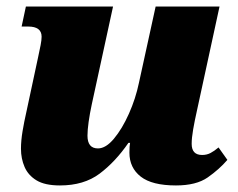

<svg xmlns="http://www.w3.org/2000/svg" viewBox="-20 -556 725 586"><path d="M163 10Q117 10 91.5 -5.5Q66 -21 55 -46.5Q44 -72 44 -102Q44 -127 49 -156.5Q54 -186 60 -212L96 -380Q101 -403 104 -418.5Q107 -434 107 -444Q107 -475 66 -475H46L59 -536H325L260 -237Q254 -209 250.5 -184Q247 -159 247 -142Q247 -103 279 -103Q303 -103 328 -133Q353 -163 373.5 -209Q394 -255 404 -303L455 -536H650L581 -218Q574 -187 569.5 -161Q565 -135 565 -117Q565 -83 597 -83Q611 -83 622.5 -89Q634 -95 647 -106L674 -68Q649 -39 614 -14.5Q579 10 517 10Q444 10 409.5 -17Q375 -44 375 -90Q375 -101 375.5 -108Q376 -115 377 -120H372Q332 -62 284 -26Q236 10 163 10Z"/></svg>

Font: Noto Serif Black
Style: Italic
Weight: 900
Italic angle: -12°
Designer: Monotype Design Team
Foundry: Monotype Imaging Inc.
Version: Version 2.013